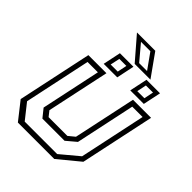

<svg xmlns="http://www.w3.org/2000/svg" viewBox="-229 -941 1063 1063"><g transform="rotate(45 302.0 -409.5)"><path d="M100.5 0 19.5 -103 112.5 -540H254L175.5 -172L199.5 -141.5H346.5L383.5 -172L462 -540H603.5L510.5 -103L385.5 0ZM123.5 -30.5H377.5L484 -119.5L567 -510H486L411.5 -159.5L354.5 -111.5H181L142.5 -159.5L217 -510H136L53 -119.5ZM414.5 -566 436.5 -671H542.5L520.5 -566ZM206.5 -566 228.5 -671H334.5L312.5 -566ZM236.5 -590.5H292L303.5 -646.5H248.5ZM445 -590.5H500.5L512 -646.5H456.5ZM451.5 -687H328L214 -819H357.5ZM404.5 -707.5 340 -798H266.5L342.5 -707.5Z"/></g></svg>

Font: Tourney Light
Style: Italic
Weight: 300
Italic angle: -12°
Version: Version 1.015